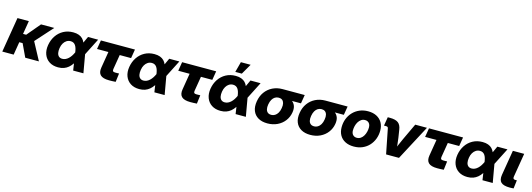

<svg xmlns="http://www.w3.org/2000/svg" viewBox="9 -1748 7666 2765"><g transform="rotate(15 3842.0 -365.5)"><path d="M261.7 -522.5 175.3 0H5.9L92.3 -522.5ZM640.6 -522.5 345.7 -193.4H179.7L189.5 -323.2H275.4L443.4 -522.5ZM348.1 0 252.9 -202.1 401.9 -279.8 551.8 0Z M838.9 11.7Q760.7 11.7 706.8 -23.4Q652.8 -58.6 629.4 -120.1Q606 -181.6 618.7 -260.3Q631.8 -339.8 672.9 -401.1Q713.9 -462.4 777.6 -497.3Q841.3 -532.2 922.9 -532.2Q971.7 -532.2 1006.8 -519Q1042 -505.9 1064.9 -482.2Q1087.9 -458.5 1100.8 -426.3Q1113.8 -394 1118.7 -356H1149.9L1166 -280.8L1215.3 0H1062.5L1023.4 -262.2Q1019 -294.4 1011.2 -319.8Q1003.4 -345.2 991.2 -362.8Q979 -380.4 961.2 -389.9Q943.4 -399.4 919.4 -399.4Q886.2 -399.4 859.6 -382.6Q833 -365.7 814.7 -335.2Q796.4 -304.7 789.6 -262.2Q782.7 -219.2 789.1 -188Q795.4 -156.7 814.9 -139.6Q834.5 -122.6 866.2 -122.6Q891.1 -122.6 913.8 -132.8Q936.5 -143.1 956.3 -161.4Q976.1 -179.7 992.9 -204.8Q1009.8 -230 1022.9 -259.3L1144 -522.5H1294.9L1161.1 -259.3L1117.7 -172.4H1085.9Q1066.4 -131.8 1043 -97.9Q1019.5 -64 990.5 -39.6Q961.4 -15.1 924.1 -1.7Q886.7 11.7 838.9 11.7Z M1597.7 2Q1505.9 2 1468.3 -34.4Q1430.7 -70.8 1443.4 -146.5L1483.4 -389.2H1314L1335.9 -522.5H1843.8L1821.8 -389.2H1652.3L1616.2 -171.9Q1612.3 -147.9 1620.6 -138.4Q1628.9 -128.9 1655.8 -128.9Q1669.4 -128.9 1684.3 -129.2Q1699.2 -129.4 1711.9 -129.9L1695.8 -1.5Q1670.4 0.5 1646 1.2Q1621.6 2 1597.7 2Z M2049.8 11.7Q1971.7 11.7 1917.7 -23.4Q1863.8 -58.6 1840.3 -120.1Q1816.9 -181.6 1829.6 -260.3Q1842.8 -339.8 1883.8 -401.1Q1924.8 -462.4 1988.5 -497.3Q2052.2 -532.2 2133.8 -532.2Q2182.6 -532.2 2217.8 -519Q2252.9 -505.9 2275.9 -482.2Q2298.8 -458.5 2311.8 -426.3Q2324.7 -394 2329.6 -356H2360.8L2377 -280.8L2426.3 0H2273.4L2234.4 -262.2Q2230 -294.4 2222.2 -319.8Q2214.4 -345.2 2202.1 -362.8Q2189.9 -380.4 2172.1 -389.9Q2154.3 -399.4 2130.4 -399.4Q2097.2 -399.4 2070.6 -382.6Q2043.9 -365.7 2025.6 -335.2Q2007.3 -304.7 2000.5 -262.2Q1993.7 -219.2 2000 -188Q2006.3 -156.7 2025.9 -139.6Q2045.4 -122.6 2077.1 -122.6Q2102.1 -122.6 2124.8 -132.8Q2147.5 -143.1 2167.2 -161.4Q2187 -179.7 2203.9 -204.8Q2220.7 -230 2233.9 -259.3L2355 -522.5H2505.9L2372.1 -259.3L2328.6 -172.4H2296.9Q2277.3 -131.8 2253.9 -97.9Q2230.5 -64 2201.4 -39.6Q2172.4 -15.1 2135 -1.7Q2097.7 11.7 2049.8 11.7Z M2808.6 2Q2716.8 2 2679.2 -34.4Q2641.6 -70.8 2654.3 -146.5L2694.3 -389.2H2524.9L2546.9 -522.5H3054.7L3032.7 -389.2H2863.3L2827.1 -171.9Q2823.2 -147.9 2831.5 -138.4Q2839.8 -128.9 2866.7 -128.9Q2880.4 -128.9 2895.3 -129.2Q2910.2 -129.4 2922.9 -129.9L2906.7 -1.5Q2881.3 0.5 2856.9 1.2Q2832.5 2 2808.6 2Z M3260.7 11.7Q3182.6 11.7 3128.7 -23.4Q3074.7 -58.6 3051.3 -120.1Q3027.8 -181.6 3040.5 -260.3Q3053.7 -339.8 3094.7 -401.1Q3135.7 -462.4 3199.5 -497.3Q3263.2 -532.2 3344.7 -532.2Q3393.6 -532.2 3428.7 -519Q3463.9 -505.9 3486.8 -482.2Q3509.8 -458.5 3522.7 -426.3Q3535.6 -394 3540.5 -356H3571.8L3587.9 -280.8L3637.2 0H3484.4L3445.3 -262.2Q3440.9 -294.4 3433.1 -319.8Q3425.3 -345.2 3413.1 -362.8Q3400.9 -380.4 3383.1 -389.9Q3365.2 -399.4 3341.3 -399.4Q3308.1 -399.4 3281.5 -382.6Q3254.9 -365.7 3236.6 -335.2Q3218.3 -304.7 3211.4 -262.2Q3204.6 -219.2 3210.9 -188Q3217.3 -156.7 3236.8 -139.6Q3256.3 -122.6 3288.1 -122.6Q3313 -122.6 3335.7 -132.8Q3358.4 -143.1 3378.2 -161.4Q3397.9 -179.7 3414.8 -204.8Q3431.6 -230 3444.8 -259.3L3565.9 -522.5H3716.8L3583 -259.3L3539.6 -172.4H3507.8Q3488.3 -131.8 3464.8 -97.9Q3441.4 -64 3412.4 -39.6Q3383.3 -15.1 3345.9 -1.7Q3308.6 11.7 3260.7 11.7ZM3322.8 -585.9 3364.3 -741.7H3509.8L3419.9 -585.9Z M3959 11.2Q3877.4 11.2 3821.5 -21.5Q3765.6 -54.2 3741.7 -114Q3717.8 -173.8 3731.4 -255.9Q3744.6 -337.4 3787.8 -397.2Q3831.1 -457 3897.2 -489.7Q3963.4 -522.5 4045.4 -522.5H4375L4353.5 -393.1H4123.5L4023.9 -389.2Q3993.7 -389.2 3968.8 -374Q3943.8 -358.9 3926.8 -329.3Q3909.7 -299.8 3902.3 -255.9Q3895 -212.4 3902.6 -182.4Q3910.2 -152.3 3930.4 -137Q3950.7 -121.6 3980.5 -121.6Q4010.7 -121.6 4036.1 -137Q4061.5 -152.3 4079.3 -182.4Q4097.2 -212.4 4104 -255.9Q4111.8 -299.8 4104 -329.3Q4096.2 -358.9 4076.2 -374Q4056.2 -389.2 4025.9 -389.2L4034.2 -441.9Q4088.4 -441.9 4135.3 -431.2Q4182.1 -420.4 4215.6 -396.2Q4249 -372.1 4263.9 -332.3Q4278.8 -292.5 4269 -234.4Q4257.3 -163.6 4215.1 -107.9Q4172.9 -52.2 4106.9 -20.5Q4041 11.2 3959 11.2Z M4598.1 11.2Q4516.6 11.2 4460.7 -21.5Q4404.8 -54.2 4380.9 -114Q4356.9 -173.8 4370.6 -255.9Q4383.8 -337.4 4427 -397.2Q4470.2 -457 4536.4 -489.7Q4602.5 -522.5 4684.6 -522.5H5014.2L4992.7 -393.1H4762.7L4663.1 -389.2Q4632.8 -389.2 4607.9 -374Q4583 -358.9 4565.9 -329.3Q4548.8 -299.8 4541.5 -255.9Q4534.2 -212.4 4541.7 -182.4Q4549.3 -152.3 4569.6 -137Q4589.8 -121.6 4619.6 -121.6Q4649.9 -121.6 4675.3 -137Q4700.7 -152.3 4718.5 -182.4Q4736.3 -212.4 4743.2 -255.9Q4751 -299.8 4743.2 -329.3Q4735.4 -358.9 4715.3 -374Q4695.3 -389.2 4665 -389.2L4673.3 -441.9Q4727.5 -441.9 4774.4 -431.2Q4821.3 -420.4 4854.7 -396.2Q4888.2 -372.1 4903.1 -332.3Q4918 -292.5 4908.2 -234.4Q4896.5 -163.6 4854.2 -107.9Q4812 -52.2 4746.1 -20.5Q4680.2 11.2 4598.1 11.2Z M5246.6 11.2Q5172.9 11.2 5119.1 -16.4Q5065.4 -43.9 5036.6 -94.5Q5007.8 -145 5007.8 -213.9Q5007.8 -280.3 5030 -338.1Q5052.2 -396 5093.8 -439.9Q5135.3 -483.9 5192.4 -508.5Q5249.5 -533.2 5319.3 -533.2Q5393.6 -533.2 5447 -505.4Q5500.5 -477.5 5529.3 -427Q5558.1 -376.5 5558.1 -307.6Q5558.1 -243.7 5536.6 -186Q5515.1 -128.4 5474.6 -84Q5434.1 -39.6 5376.5 -14.2Q5318.8 11.2 5246.6 11.2ZM5256.3 -121.6Q5289.6 -121.6 5314.7 -138.9Q5339.8 -156.2 5356.4 -184.3Q5373 -212.4 5381.1 -245.6Q5389.2 -278.8 5389.2 -310.1Q5389.2 -339.4 5378.9 -359.4Q5368.7 -379.4 5350.6 -389.6Q5332.5 -399.9 5309.6 -399.9Q5276.4 -399.9 5251.5 -382.6Q5226.6 -365.2 5209.7 -337.4Q5192.9 -309.6 5184.8 -276.4Q5176.8 -243.2 5176.8 -211.4Q5176.8 -168 5199.2 -144.8Q5221.7 -121.6 5256.3 -121.6Z M5728 0 5654.8 -370.1Q5652.8 -381.8 5645 -387.5Q5637.2 -393.1 5623 -393.1H5591.3L5612.8 -523.4H5645.5Q5729 -523.4 5769 -493.2Q5809.1 -462.9 5818.8 -393.6L5836.9 -278.3Q5844.2 -228.5 5849.1 -177.7Q5854 -127 5858.4 -75.2H5820.3Q5841.8 -127 5863 -177.5Q5884.3 -228 5907.7 -278.3L6022.5 -522.5H6197.3L5920.4 0Z M6489.3 2Q6397.5 2 6359.9 -34.4Q6322.3 -70.8 6335 -146.5L6375 -389.2H6205.6L6227.5 -522.5H6735.4L6713.4 -389.2H6543.9L6507.8 -171.9Q6503.9 -147.9 6512.2 -138.4Q6520.5 -128.9 6547.4 -128.9Q6561 -128.9 6575.9 -129.2Q6590.8 -129.4 6603.5 -129.9L6587.4 -1.5Q6562 0.5 6537.6 1.2Q6513.2 2 6489.3 2Z M6941.4 11.7Q6863.3 11.7 6809.3 -23.4Q6755.4 -58.6 6731.9 -120.1Q6708.5 -181.6 6721.2 -260.3Q6734.4 -339.8 6775.4 -401.1Q6816.4 -462.4 6880.1 -497.3Q6943.8 -532.2 7025.4 -532.2Q7074.2 -532.2 7109.4 -519Q7144.5 -505.9 7167.5 -482.2Q7190.4 -458.5 7203.4 -426.3Q7216.3 -394 7221.2 -356H7252.4L7268.6 -280.8L7317.9 0H7165L7126 -262.2Q7121.6 -294.4 7113.8 -319.8Q7106 -345.2 7093.8 -362.8Q7081.5 -380.4 7063.7 -389.9Q7045.9 -399.4 7022 -399.4Q6988.8 -399.4 6962.2 -382.6Q6935.5 -365.7 6917.2 -335.2Q6898.9 -304.7 6892.1 -262.2Q6885.3 -219.2 6891.6 -188Q6897.9 -156.7 6917.5 -139.6Q6937 -122.6 6968.8 -122.6Q6993.7 -122.6 7016.4 -132.8Q7039.1 -143.1 7058.8 -161.4Q7078.6 -179.7 7095.5 -204.8Q7112.3 -230 7125.5 -259.3L7246.6 -522.5H7397.5L7263.7 -259.3L7220.2 -172.4H7188.5Q7168.9 -131.8 7145.5 -97.9Q7122.1 -64 7093 -39.6Q7064 -15.1 7026.6 -1.7Q6989.3 11.7 6941.4 11.7Z M7571.8 0.5Q7477.1 0.5 7440.2 -34.7Q7403.3 -69.8 7416 -148.9L7478 -522.5H7647L7587.9 -166Q7584.5 -145.5 7592.5 -136Q7600.6 -126.5 7621.1 -126.5Q7627.4 -126.5 7633.3 -126.7Q7639.2 -127 7643.6 -127L7628.4 -2.4Q7616.7 -1.5 7602.1 -0.5Q7587.4 0.5 7571.8 0.5Z"/></g></svg>

Font: Inter 28pt ExtraBold
Style: Italic
Weight: 800
Italic angle: -9.3988°
Designer: Rasmus Andersson
Foundry: rsms
Version: Version 4.001;git-66647c0bb